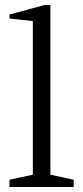

<svg xmlns="http://www.w3.org/2000/svg" viewBox="-20 -746 331 766"><path d="M18 0V-29L111 -49V-662L18 -672V-688L158 -726H181V-49L274 -29V0Z"/></svg>

Font: Manuale Light
Style: Regular
Weight: 300
Designer: Eduardo Tunni / Pablo Cosgaya
Foundry: Eduardo Tunni / Pablo Cosgaya
Version: Version 1.002